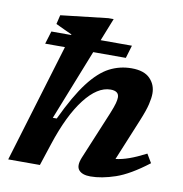

<svg xmlns="http://www.w3.org/2000/svg" viewBox="-83 -822 870 913"><g transform="rotate(10 351.5 -366.0)"><path d="M202.5 -106.5 167.5 0H14.5L187.5 -572.5H92L111 -634.5H206.5L207 -637.5Q193.5 -644 171.5 -653.8Q149.5 -663.5 128.5 -674L139 -718L366.5 -744H392.5L349 -634.5H500L481.5 -572.5H324L189 -231.5H208Q263 -348 312.2 -412.5Q361.5 -477 411.2 -502.8Q461 -528.5 518 -528.5Q578 -528.5 606.8 -499.2Q635.5 -470 635.5 -427.5Q635.5 -405.5 628.2 -374.8Q621 -344 600 -293L516.5 -90.5Q546.5 -94 581.2 -106.2Q616 -118.5 661.5 -142L686.5 -100Q599.5 -33 533.2 -10.5Q467 12 413 12Q373.5 12 357 -7.2Q340.5 -26.5 357.5 -68.5L454 -300.5Q468 -335 472.5 -352.2Q477 -369.5 477 -380.5Q477 -411.5 436.5 -411.5Q373.5 -411.5 311.8 -331.8Q250 -252 202.5 -106.5Z"/></g></svg>

Font: Newsreader Caption SemiBold
Style: Italic
Weight: 600
Italic angle: -17°
Designer: Hugues Gentile
Foundry: Production Type
Version: Version 1.001